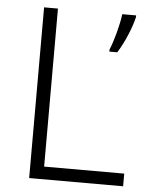

<svg xmlns="http://www.w3.org/2000/svg" viewBox="-52 -757 619 800"><g transform="rotate(5 257.5 -357.0)"><path d="M100 0H493V-53H158V-714H100ZM485 -707V-714H427C422 -671 402 -597 387 -563V-554H420C449 -600 475 -663 485 -707Z"/></g></svg>

Font: Noto Sans Gurmukhi Light
Style: Regular
Weight: 300
Designer: Jelle Bosma - Monotype Design Team
Foundry: Monotype Imaging Inc.
Version: Version 2.004